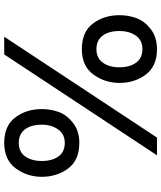

<svg xmlns="http://www.w3.org/2000/svg" viewBox="53 -805 764 910"><g transform="rotate(-90 435.0 -350.0)"><path d="M213 -356Q131 -356 91.5 -409Q52 -462 52 -534Q52 -603 92 -657.5Q132 -712 213 -712Q294 -712 333.5 -659.5Q373 -607 373 -534Q373 -491 359 -453Q345 -415 307 -385.5Q269 -356 213 -356ZM238 12H154L632 -712H716ZM213 -425Q254 -425 276.5 -456.5Q299 -488 299 -534Q299 -584 277 -613.5Q255 -643 213 -643Q170 -643 148.5 -612.5Q127 -582 127 -534Q127 -485 148.5 -455Q170 -425 213 -425ZM657 12Q576 12 536.5 -41Q497 -94 497 -166Q497 -234 536.5 -289Q576 -344 657 -344Q739 -344 778.5 -291.5Q818 -239 818 -166Q818 -123 804 -85Q790 -47 752 -17.5Q714 12 657 12ZM743 -166Q743 -216 721 -245.5Q699 -275 657 -275Q615 -275 593 -244.5Q571 -214 571 -166Q571 -117 593 -87Q615 -57 657 -57Q699 -57 721 -88Q743 -119 743 -166Z"/></g></svg>

Font: Overpass
Style: Regular
Weight: 400
Designer: Delve Withrington, Thomas Jockin
Foundry: Delve Fonts
Version: Version 3.000;DELV;Overpass